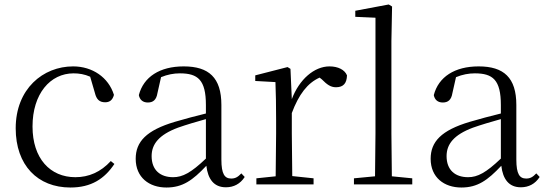

<svg xmlns="http://www.w3.org/2000/svg" viewBox="-20 -822 2438 856"><path d="M294 14C387 14 446 -25 490 -91L474 -104C429 -55 376 -32 316 -32C204 -32 125 -115 125 -258C125 -404 204 -495 308 -495C333 -495 357 -491 382 -480L403 -408C410 -379 423 -366 449 -366C469 -366 482 -376 488 -399C464 -477 392 -526 306 -526C172 -526 50 -426 50 -250C50 -85 148 14 294 14Z M987 13C1022 13 1051 -2 1071 -33L1056 -49C1040 -32 1028 -26 1011 -26C982 -26 967 -45 967 -111V-354C967 -476 911 -526 799 -526C692 -526 620 -479 599 -398C603 -377 617 -365 639 -365C662 -365 677 -376 682 -407L698 -478C727 -490 755 -495 782 -495C862 -495 898 -466 898 -354V-316C853 -305 804 -292 760 -279C632 -241 585 -190 585 -114C585 -31 645 14 722 14C794 14 839 -18 900 -83C907 -23 934 13 987 13ZM898 -115C832 -52 794 -32 752 -32C694 -32 656 -64 656 -126C656 -179 688 -221 774 -253C811 -266 855 -279 898 -291Z M1281 -318C1312 -401 1351 -452 1405 -476L1415 -468C1438 -445 1454 -433 1478 -433C1512 -433 1526 -452 1527 -486C1517 -511 1487 -526 1449 -526C1381 -526 1314 -468 1281 -380L1275 -515L1262 -523L1118 -486V-461L1208 -456C1210 -406 1211 -354 1211 -285V-227L1209 -36L1123 -27V0H1378V-27L1283 -37L1281 -227Z M1651 0H1818V-27L1727 -36L1725 -227V-639L1728 -793L1713 -802L1564 -774V-747L1654 -743V-227L1652 -36L1558 -27V0Z M2302 13C2337 13 2366 -2 2386 -33L2371 -49C2355 -32 2343 -26 2326 -26C2297 -26 2282 -45 2282 -111V-354C2282 -476 2226 -526 2114 -526C2007 -526 1935 -479 1914 -398C1918 -377 1932 -365 1954 -365C1977 -365 1992 -376 1997 -407L2013 -478C2042 -490 2070 -495 2097 -495C2177 -495 2213 -466 2213 -354V-316C2168 -305 2119 -292 2075 -279C1947 -241 1900 -190 1900 -114C1900 -31 1960 14 2037 14C2109 14 2154 -18 2215 -83C2222 -23 2249 13 2302 13ZM2213 -115C2147 -52 2109 -32 2067 -32C2009 -32 1971 -64 1971 -126C1971 -179 2003 -221 2089 -253C2126 -266 2170 -279 2213 -291Z"/></svg>

Font: Noto Serif SC Light
Style: Regular
Weight: 300
Designer: Ryoko NISHIZUKA 西塚涼子 (kana & ideographs); Frank Grießhammer (Latin, Greek & Cyrillic); Wenlong ZHANG 张文龙 (bopomofo); San
Foundry: Adobe
Version: Version 2.001;hotconv 1.1.0;makeotfexe 2.6.0